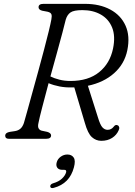

<svg xmlns="http://www.w3.org/2000/svg" viewBox="-20 -720 701 996"><path d="M595.5 -44Q585 -19.5 561.5 -4.5Q538 10.5 505.5 10.5Q478 10.5 456.8 -8.5Q435.5 -27.5 420 -83L365.5 -266.5Q360.5 -266.5 356 -266.5Q320 -265.5 289 -271.5Q258 -277.5 232 -288.5Q213.5 -219.5 198.8 -162.8Q184 -106 179.5 -82Q175 -63 180.5 -53.8Q186 -44.5 196.5 -42L225 -36Q245 -30 245 -17.5Q245 0 219 0H26.5Q7 0 7 -15.5Q7 -32 31.5 -36L55 -39.5Q73.5 -42 85.2 -51.8Q97 -61.5 104 -82Q109.5 -100.5 120.8 -141.5Q132 -182.5 147 -236.5Q162 -290.5 178 -348.8Q194 -407 208.2 -461.2Q222.5 -515.5 232.8 -557.5Q243 -599.5 246.5 -619.5Q250 -637.5 246.5 -646.2Q243 -655 227.5 -659L198.5 -664.5Q180 -669.5 180 -682.5Q180 -700 205.5 -700H421Q497 -700 552 -670.5Q607 -641 631.2 -587Q655.5 -533 640.5 -459.5Q626 -388.5 572.2 -340.5Q518.5 -292.5 436 -275L488 -111Q500 -71 511.8 -58.8Q523.5 -46.5 538 -46.5Q557.5 -46.5 570.5 -63.5Q579 -75.5 590.5 -70Q596.5 -67.5 598.2 -60Q600 -52.5 595.5 -44ZM321 -618Q316 -596 303.5 -549.5Q291 -503 274.8 -443.8Q258.5 -384.5 241.5 -323.5Q261.5 -313.5 288 -306.8Q314.5 -300 346 -300Q438 -300 494.2 -345.5Q550.5 -391 566.5 -468.5Q579.5 -532.5 561.8 -576.8Q544 -621 503.5 -644.2Q463 -667.5 407.5 -667.5Q363 -667.5 345.8 -655.5Q328.5 -643.5 321 -618ZM304 161Q285 161 277.2 150Q269.5 139 274 123Q278.5 105 294.5 93.2Q310.5 81.5 329.5 81.5Q351.5 81.5 362.2 97.2Q373 113 363.5 148Q341.5 232.5 259 254.5Q242 259 240.5 247Q240.5 235 256.5 230.5Q284.5 222.5 301.5 206.5Q318.5 190.5 323 173.5Q326 161 313.5 161Z"/></svg>

Font: Fraunces 9pt Soft Light
Style: Italic
Weight: 300
Italic angle: -16°
Version: Version 1.000;[0bf87f6ff]